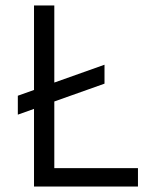

<svg xmlns="http://www.w3.org/2000/svg" viewBox="-20 -680 532 700"><path d="M104 0V-283L45 -262V-331L104 -352V-660H178V-379L361 -444V-375L178 -310V-67H483V0Z"/></svg>

Font: Bricolage Grotesque 96pt Light
Style: Regular
Weight: 300
Designer: Mathieu Triay
Foundry: Atelier Triay
Version: Version 1.001; ttfautohint (v1.8.4.7-5d5b);gftools[0.9.33.de